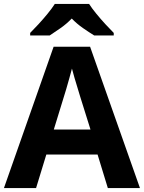

<svg xmlns="http://www.w3.org/2000/svg" viewBox="-20 -954 730 974"><path d="M527 0 475 -170H215L163 0H0L252 -717H437L690 0ZM387 -463Q382 -480 374 -506Q366 -532 358 -559Q350 -586 345 -606Q340 -586 331.5 -556.5Q323 -527 315.5 -500.5Q308 -474 304 -463L253 -297H439ZM432 -934Q446 -912 468.5 -884.5Q491 -857 515 -831Q539 -805 557 -787V-774H458Q432 -790 401 -811.5Q370 -833 344 -860Q318 -833 288 -812Q258 -791 232 -774H133V-787Q152 -806 175.5 -831.5Q199 -857 221.5 -884.5Q244 -912 258 -934Z"/></svg>

Font: Noto Sans Canadian Aboriginal
Style: Regular
Weight: 400
Designer: Monotype Design Team, Typotheque's Kevin King
Foundry: Monotype Imaging Inc.
Version: Version 2.002